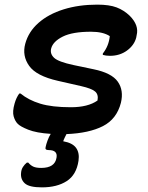

<svg xmlns="http://www.w3.org/2000/svg" viewBox="-20 -568 640 829"><path d="M400 -548Q452 -548 483.5 -536Q515 -524 540 -500Q581 -459 570 -416L568 -405Q559 -372 528 -349.5Q497 -327 455 -327Q437 -327 424 -331V-337Q450 -370 454 -412Q425 -431 373 -431Q293 -431 251 -410Q209 -389 201 -359Q195 -336 213.5 -318.5Q232 -301 298 -287L384 -269Q462 -253 488.5 -215.5Q515 -178 502 -124Q484 -54 424.5 -23.5Q365 7 267 11Q263 18 260 25Q257 32 255 36L253 42Q293 49 308.5 70.5Q324 92 319 126Q310 187 268 214Q226 241 161 241Q106 241 87 223.5Q68 206 71 178Q72 164 79 153Q86 142 96 134H102Q112 146 124 151.5Q136 157 158 157Q217 157 224 113Q230 80 190 80Q173 80 177 67Q179 56 185 39.5Q191 23 199 10Q137 6 102 -8Q67 -22 56 -34Q45 -45 39 -65.5Q33 -86 43 -121Q50 -146 63 -164H69Q103 -136 153.5 -120.5Q204 -105 286 -105Q360 -105 401 -134Q406 -160 390.5 -173Q375 -186 331 -196L230 -219Q137 -240 106 -283.5Q75 -327 89 -379Q103 -431 146 -469Q189 -507 254.5 -527.5Q320 -548 400 -548Z"/></svg>

Font: Recursive Mn Csl St SmB
Style: Italic
Weight: 600
Italic angle: -15°
Monospace: yes
Version: Version 1.079;hotconv 1.0.112;makeotfexe 2.5.65598; ttfautoh